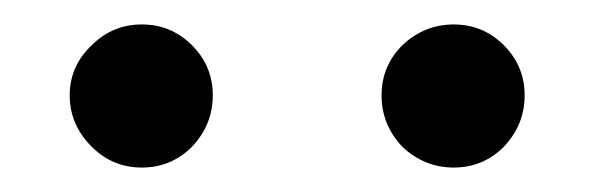

<svg xmlns="http://www.w3.org/2000/svg" viewBox="-20 -660 488 157"><path d="M37 -582Q37 -606 55 -623Q72 -640 96 -640Q120 -640 137 -623Q154 -606 154 -582Q154 -558 137 -540Q120 -523 96 -523Q72 -523 55 -540Q37 -558 37 -582ZM292 -582Q292 -606 309 -623Q327 -640 351 -640Q375 -640 392 -623Q409 -606 409 -582Q409 -558 392 -540Q375 -523 351 -523Q327 -523 309 -540Q292 -558 292 -582Z"/></svg>

Font: Mina
Style: Bold
Weight: 700
Version: Version 1.000